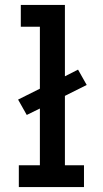

<svg xmlns="http://www.w3.org/2000/svg" viewBox="-20 -755 415 775"><path d="M56 0V-88H141V-317L88 -291L53 -353L141 -397V-647H64V-735H242V-447L295 -474L330 -412L242 -368V-88H319V0Z"/></svg>

Font: Iosevka Custom Semibold
Style: Regular
Weight: 600
Designer: Belleve Invis
Foundry: Belleve Invis
Version: Version 27.0.2; ttfautohint (v1.8.4)